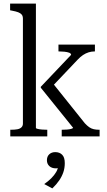

<svg xmlns="http://www.w3.org/2000/svg" viewBox="-20 -756 593 1064"><path d="M532 0H322V-37H325Q337 -37 351 -38Q365 -39 375 -42Q385 -45 385 -48L206 -270V-275L374 -452Q374 -460 363 -464Q352 -468 336.5 -469.5Q321 -471 308 -471H304V-509H506V-471H504Q487 -471 471 -466Q455 -461 440 -451Q425 -441 410 -425L262 -269L266 -303L450 -73Q463 -59 474.5 -51Q486 -43 499.5 -40Q513 -37 528 -37H532ZM179 -736V-47Q179 -44 189.5 -41.5Q200 -39 214 -38Q228 -37 239 -37H242V0H37V-37H42Q61 -37 75.5 -39.5Q90 -42 98.5 -50Q107 -58 107 -71V-652Q107 -667 100.5 -675Q94 -683 81 -688Q68 -693 46 -697L36 -699V-736ZM270 288 225 264Q247 249 264 232Q281 215 291.5 197Q302 179 302 162L315 166Q310 172 303.5 174.5Q297 177 290 177Q267 177 253.5 164.5Q240 152 240 132Q240 111 253 99Q266 87 286 87Q310 87 324.5 101.5Q339 116 339 148Q339 175 331 198.5Q323 222 308 244Q293 266 270 288Z"/></svg>

Font: Roboto Serif 28pt Condensed Light
Style: Regular
Weight: 300
Width: 3
Designer: Greg Gazdowicz
Foundry: Commercial Type
Version: Version 1.008